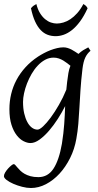

<svg xmlns="http://www.w3.org/2000/svg" viewBox="-22 -693 487 957"><path d="M165 -46.9Q175.3 -46.9 192.9 -63.2Q210.4 -79.6 230.7 -106.9Q251 -134.3 271.7 -170.4Q292.5 -206.5 308.6 -246.1Q310.5 -264.6 312.7 -284.9Q314.9 -305.2 318.8 -328.1Q320.3 -338.4 323 -347.7Q325.7 -356.9 329.1 -365.2Q321.8 -371.1 313 -377.9Q304.2 -384.8 293.7 -391.1Q283.2 -397.5 271 -401.6Q258.8 -405.8 245.1 -405.8Q222.7 -405.8 202.6 -394.8Q182.6 -383.8 165.8 -365.7Q148.9 -347.7 135.5 -324.5Q122.1 -301.3 112.5 -276.6Q103 -252 97.9 -228Q92.8 -204.1 92.8 -185.1Q92.8 -153.3 98.6 -127.9Q104.5 -102.5 114.3 -84.5Q124 -66.4 137.2 -56.6Q150.4 -46.9 165 -46.9ZM429.2 -439.9Q412.6 -426.3 403.1 -406.2Q393.6 -386.2 389.2 -351.1Q382.3 -293 379.2 -245.1Q376 -197.3 373.8 -155.5Q371.6 -113.8 368.4 -75.9Q365.2 -38.1 358.4 -0.5Q349.6 50.3 327.4 94.7Q305.2 139.2 274.7 172.4Q244.1 205.6 207.3 224.9Q170.4 244.1 132.3 244.1Q111.8 244.1 88.1 238Q64.5 231.9 44.4 223.1Q24.4 214.4 11 204.1Q-2.4 193.8 -2.4 185.1Q-2.4 176.8 3.9 166.3Q10.3 155.8 18.6 146.7Q26.9 137.7 34.9 131.3Q43 125 46.4 125Q50.3 125 54.4 129.9Q58.6 134.8 64.7 141.8Q70.8 148.9 79.3 157.5Q87.9 166 100.1 173.1Q112.3 180.2 129.4 185.1Q146.5 189.9 169.4 189.9Q216.8 189.9 244.6 147.5Q272.5 105 286.6 23.4Q291 -3.9 293.7 -28.1Q296.4 -52.2 298.1 -75Q299.8 -97.7 300.8 -119.4Q301.8 -141.1 302.7 -164.1Q287.1 -133.3 266.4 -100.8Q245.6 -68.4 222.4 -41.5Q199.2 -14.6 175.3 2.7Q151.4 20 129.9 20Q113.8 20 95.5 10.7Q77.1 1.5 61.3 -18.8Q45.4 -39.1 35.2 -71Q24.9 -103 24.9 -148.9Q24.9 -187.5 33.7 -224.4Q42.5 -261.2 60.3 -294.7Q78.1 -328.1 105 -357.7Q131.8 -387.2 168 -411.1Q181.6 -419.9 197.3 -428.2Q212.9 -436.5 229.5 -442.9Q246.1 -449.2 262.5 -453.1Q278.8 -457 293.9 -457Q304.7 -457 314.9 -453.9Q325.2 -450.7 334.7 -445.8Q344.2 -440.9 352.8 -435.1Q361.3 -429.2 369.1 -424.3Q380.4 -435.1 392.8 -442.9Q405.3 -450.7 418 -457ZM414.6 -651.9Q396.5 -612.3 376.7 -585.7Q356.9 -559.1 336.4 -543Q315.9 -526.9 295.4 -519.8Q274.9 -512.7 255.4 -512.7Q233.9 -512.7 215.1 -519.8Q196.3 -526.9 180.7 -543.2Q165 -559.6 152.8 -586.2Q140.6 -612.8 132.3 -651.9Q139.2 -660.2 145.5 -664.6Q151.9 -668.9 159.2 -672.9Q166 -646 177.5 -627.4Q189 -608.9 202.9 -597.4Q216.8 -585.9 231.9 -580.8Q247.1 -575.7 261.2 -575.7Q276.4 -575.7 293.9 -580.8Q311.5 -585.9 328.9 -597.4Q346.2 -608.9 362.8 -627.4Q379.4 -646 393.6 -672.9Q400.4 -668.9 405 -665Q409.7 -661.1 414.6 -651.9Z"/></svg>

Font: Gentium Plus Eur
Style: Italic
Weight: 400
Italic angle: -8°
Designer: J. Victor Gaultney, Annie Olsen, Iska Routamaa, Becca Hirsbrunner
Foundry: SIL International
Version: Version 5.000